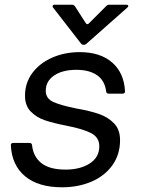

<svg xmlns="http://www.w3.org/2000/svg" viewBox="-20 -784 597 814"><path d="M26 -168Q26 -178 36 -178H105Q115 -178 116 -168Q121 -120 155.5 -92.5Q190 -65 258 -65Q320 -65 360.5 -91Q401 -117 401 -164Q401 -202 365.5 -220Q330 -238 262 -251Q206 -262 170.5 -274Q135 -286 110.5 -311Q86 -336 86 -378Q86 -433 117.5 -475Q149 -517 202 -540Q255 -563 318 -563Q405 -563 455.5 -519Q506 -475 510 -397Q510 -387 500 -387H441Q431 -387 430 -397Q424 -443 391 -465.5Q358 -488 304 -488Q245 -488 209.5 -464Q174 -440 174 -399Q174 -366 206.5 -351.5Q239 -337 304 -324Q361 -314 399 -301Q437 -288 463 -261.5Q489 -235 489 -190Q489 -129 456.5 -83.5Q424 -38 368 -14Q312 10 243 10Q142 10 86 -37Q30 -84 26 -168ZM323 -600 205 -752Q203 -754 203 -758Q203 -760 205 -762Q207 -764 211 -764H286Q293 -764 298 -757L343 -687Q349 -677 357 -685L431 -759Q436 -764 443 -764H515Q522 -764 523.5 -760Q525 -756 520 -752L347 -599Q342 -594 335 -594Q327 -594 323 -600Z"/></svg>

Font: Open Sauce Two
Style: Italic
Weight: 400
Italic angle: -10°
Designer: Alfredo Marco Pradil
Foundry: Creative Sauce Fz LLC
Version: Version 1.477